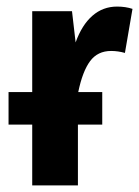

<svg xmlns="http://www.w3.org/2000/svg" viewBox="-20 -564 423 584"><path d="M383 -537 360 -403Q339 -409 318 -409Q277 -409 254 -378Q231 -347 218 -284H291V-185H217V0H78V-185H6V-284H78V-530H199L210 -435Q229 -488 261 -516Q293 -544 336 -544Q362 -544 383 -537Z"/></svg>

Font: Fira Sans Condensed SemiBold
Style: Regular
Weight: 600
Width: 3
Designer: bBox Type GmbH & Carrois Corporate GbR & Edenspiekermann AG
Foundry: bBox Type GmbH & Carrois Corporate GbR & Edenspiekermann AG
Version: Version 4.301